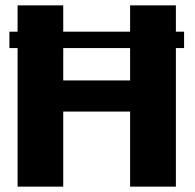

<svg xmlns="http://www.w3.org/2000/svg" viewBox="-20 -695 726 715"><path d="M15 -516H665.5V-577H15ZM45.5 0H215.5V-279.5H464.5V0H635V-675H464.5V-395.5H215.5V-675H45.5Z"/></svg>

Font: Anybody UltraCondensed Thin
Style: Bold
Weight: 700
Version: Version 1.111